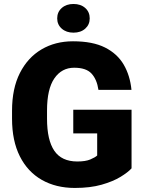

<svg xmlns="http://www.w3.org/2000/svg" viewBox="-20 -927 722 957"><path d="M635.7 -379.9V-87.9Q617.7 -67.9 580.3 -45.2Q543 -22.5 486.3 -6.3Q429.7 9.8 353 9.8Q258.8 9.8 188.2 -30.5Q117.7 -70.8 78.9 -147.9Q40 -225.1 40 -335.4V-375Q40 -485.8 79.1 -563Q118.2 -640.1 186.8 -680.7Q255.4 -721.2 343.8 -721.2Q441.9 -721.2 503.4 -690.2Q564.9 -659.2 596.7 -604.7Q628.4 -550.3 635.3 -479H470.7Q462.9 -531.7 436 -560.5Q409.2 -589.4 349.6 -589.4Q287.6 -589.4 251 -536.4Q214.4 -483.4 214.4 -376V-335.4Q214.4 -229 250.7 -175.5Q287.1 -122.1 365.2 -122.1Q406.2 -122.1 429.9 -132.1Q453.6 -142.1 464.4 -151.9V-262.2H345.2V-379.9ZM265.1 -835.4Q265.1 -867.2 287.8 -887.2Q310.5 -907.2 346.2 -907.2Q382.3 -907.2 404.8 -887.2Q427.2 -867.2 427.2 -835.4Q427.2 -804.2 404.8 -784.2Q382.3 -764.2 346.2 -764.2Q310.5 -764.2 287.8 -784.2Q265.1 -804.2 265.1 -835.4Z"/></svg>

Font: Vazirmatn RD UI FD Black
Style: Regular
Weight: 900
Designer: Saber Rastikerdar
Foundry: Saber Rastikerdar
Version: Version 33.003